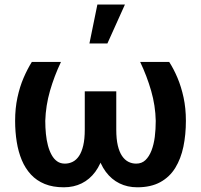

<svg xmlns="http://www.w3.org/2000/svg" viewBox="-20 -794 862 824"><path d="M581.5 -528.3H706.1Q725.6 -498 741.7 -460Q757.8 -421.9 767.8 -375.7Q777.8 -329.6 777.8 -275.4Q777.8 -216.3 767.1 -164.6Q756.3 -112.8 732.2 -73.5Q708 -34.2 667.7 -12.2Q627.4 9.8 569.3 9.8Q526.9 9.8 492.7 -7.1Q458.5 -23.9 434.1 -56.6Q409.7 -89.4 397 -137.2Q384.3 -185.1 384.3 -246.6V-401.9H479V-237.8Q479 -197.3 485.6 -169.4Q492.2 -141.6 503.9 -124.5Q515.6 -107.4 531 -99.6Q546.4 -91.8 564.5 -91.8Q588.4 -91.8 604.2 -106.9Q620.1 -122.1 630.1 -147.9Q640.1 -173.8 644.3 -206.5Q648.4 -239.3 648.4 -275.4Q647 -340.8 628.7 -404.3Q610.4 -467.8 581.5 -528.3ZM116.7 -528.3H241.7Q212.9 -467.8 194.6 -404.3Q176.3 -340.8 174.3 -275.4Q174.3 -246.6 177 -219.5Q179.7 -192.4 185.8 -169.4Q191.9 -146.5 201.7 -128.9Q211.4 -111.3 225.3 -101.6Q239.3 -91.8 258.3 -91.8Q276.4 -91.8 292 -99.6Q307.6 -107.4 319.1 -124.5Q330.6 -141.6 337.2 -169.4Q343.8 -197.3 343.8 -237.8V-401.9H439V-246.6Q439 -185.1 426 -137.2Q413.1 -89.4 388.9 -56.6Q364.7 -23.9 330.6 -7.1Q296.4 9.8 253.9 9.8Q207 9.8 172.1 -4.4Q137.2 -18.6 112.8 -44.9Q88.4 -71.3 73.5 -106.9Q58.6 -142.6 51.8 -185.3Q44.9 -228 44.9 -275.4Q44.9 -329.6 54.9 -375.7Q64.9 -421.9 81.3 -460Q97.7 -498 116.7 -528.3ZM363.8 -607.4 397.9 -774.4H516.1L440.9 -607.4Z"/></svg>

Font: Roboto SemiBold
Style: Regular
Weight: 600
Designer: Christian Robertson
Foundry: Google
Version: Version 3.009; 2024